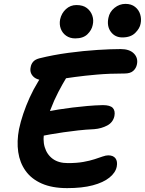

<svg xmlns="http://www.w3.org/2000/svg" viewBox="-20 -963 747 990"><path d="M326 7Q249 7 195.5 -16.5Q142 -40 112 -82Q82 -124 74 -179Q66 -234 78 -297Q86 -335 100 -376.5Q114 -418 133 -460Q152 -502 176 -541Q196 -578 225 -600Q254 -622 286 -622Q299 -622 310.5 -615Q322 -608 326.5 -594.5Q331 -581 322 -562Q303 -531 281 -489Q259 -447 240 -397Q221 -347 210 -293Q199 -243 210.5 -204.5Q222 -166 252 -144Q282 -122 330 -122Q376 -122 409.5 -128Q443 -134 467.5 -142Q492 -150 509 -156Q526 -162 538 -162Q564 -162 575.5 -146.5Q587 -131 582 -104Q576 -73 544.5 -47.5Q513 -22 458.5 -7.5Q404 7 326 7ZM184 -259Q160 -254 149 -262Q138 -270 136.5 -285.5Q135 -301 138 -318Q143 -343 165 -362Q187 -381 218 -387Q248 -393 282.5 -398.5Q317 -404 354 -408.5Q391 -413 430 -416.5Q469 -420 510 -421Q548 -421 561.5 -406.5Q575 -392 570 -365Q563 -332 533 -316Q503 -300 466 -297Q422 -295 382.5 -290.5Q343 -286 308 -281Q273 -276 241.5 -270.5Q210 -265 184 -259ZM219 -548Q172 -548 152 -568Q132 -588 138 -616Q140 -631 150 -643.5Q160 -656 182 -662Q254 -680 332.5 -690.5Q411 -701 482 -705.5Q553 -710 602 -710Q648 -710 670.5 -687Q693 -664 686 -631Q682 -611 667 -597.5Q652 -584 622 -584Q545 -584 481 -578.5Q417 -573 366 -566Q315 -559 278.5 -553.5Q242 -548 219 -548ZM611 -770Q573 -770 551.5 -799Q530 -828 539 -871Q545 -902 570.5 -922.5Q596 -943 627 -943Q657 -943 676.5 -927.5Q696 -912 703 -888.5Q710 -865 705 -841Q701 -817 677.5 -793.5Q654 -770 611 -770ZM368 -765Q341 -765 321.5 -778.5Q302 -792 293.5 -814.5Q285 -837 290 -863Q297 -895 320 -916Q343 -937 374 -937Q408 -937 428 -921.5Q448 -906 456 -882.5Q464 -859 458 -834Q453 -808 431 -786.5Q409 -765 368 -765Z"/></svg>

Font: Shantell Sans Light SemiBold
Style: Italic
Weight: 600
Italic angle: -11°
Version: Version 1.011;[c5ecc13dd]